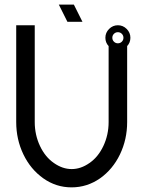

<svg xmlns="http://www.w3.org/2000/svg" viewBox="-20 -809 632 829"><path d="M234 -789H299L336 -715H271ZM50 -700V-282Q50 -207 81 -142.5Q112 -78 167 -39Q222 0 289 0Q356 0 412 -39Q467 -78 498 -142.5Q529 -207 529 -282V-610Q543 -625 543 -646Q543 -668 527 -684Q511 -700 489 -700Q467 -700 451 -684Q435 -668 435 -646Q435 -625 449 -610V-282Q449 -227 426.5 -179Q404 -131 366 -105Q329 -79 289.5 -79Q250 -79 213 -105Q175 -131 152.5 -179Q130 -227 130 -282V-700ZM506 -663Q513 -656 513 -646Q513 -636 506 -629Q499 -622 489 -622Q479 -622 472 -629Q465 -636 465 -646Q465 -656 472 -663Q479 -670 489 -670Q499 -670 506 -663Z"/></svg>

Font: Sakbunderan
Style: Regular
Weight: 400
Version: Version 1.00